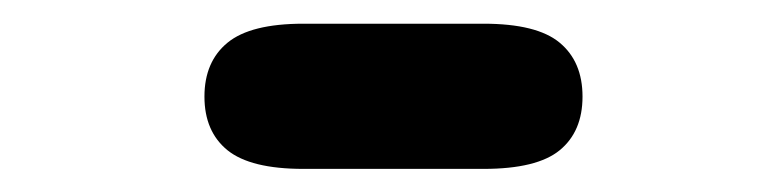

<svg xmlns="http://www.w3.org/2000/svg" viewBox="-20 -371 659 162"><path d="M152.5 -289.5Q152.5 -319 172 -335Q191.5 -351 236 -351H388Q433 -351 452.2 -335Q471.5 -319 471.5 -289.5Q471.5 -260 452.2 -244.2Q433 -228.5 388 -228.5H236Q191.5 -228.5 172 -244.2Q152.5 -260 152.5 -289.5Z"/></svg>

Font: Sono ExtraLight Monospace
Style: Bold
Weight: 700
Version: Version 2.112